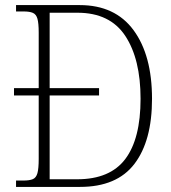

<svg xmlns="http://www.w3.org/2000/svg" viewBox="-20 -734 672 754"><path d="M43 0V-25H72Q96 -25 109 -30.5Q122 -36 127 -54Q132 -72 132 -110V-359H35V-388H132V-606Q132 -643 127 -660.5Q122 -678 109 -683.5Q96 -689 73 -689H43V-714H293Q432 -714 504.5 -615.5Q577 -517 577 -346Q577 -181 508 -90.5Q439 0 294 0ZM283 -30Q412 -30 472 -109.5Q532 -189 532 -346Q532 -502 472 -593Q412 -684 284 -684H175V-388H369V-359H175V-30Z"/></svg>

Font: Noto Serif Lao SemiCondensed ExtraLight
Style: Regular
Weight: 200
Width: 4
Designer: Monotype Design Team
Foundry: Monotype Imaging Inc.
Version: Version 2.003; ttfautohint (v1.8.4.7-5d5b)